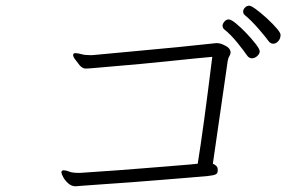

<svg xmlns="http://www.w3.org/2000/svg" viewBox="-20 -736 1040 672"><path d="M837 -683Q831 -688 831 -695.5Q831 -703 837.5 -709.5Q844 -716 852 -716Q865 -716 914 -672Q962 -627 962 -614Q962 -601 954 -592Q946 -583 936 -583Q926 -583 918.5 -594Q911 -605 885.5 -634.5Q860 -664 837 -683ZM764 -634Q759 -639 759 -646Q759 -653 765.5 -660.5Q772 -668 780.5 -668Q789 -668 806.5 -653.5Q824 -639 843 -619Q862 -599 875.5 -581.5Q889 -564 889 -556Q889 -548 880.5 -540Q872 -532 861.5 -532Q851 -532 843.5 -543.5Q836 -555 812 -585Q788 -615 764 -634ZM294 -543H303Q343 -547 432 -555Q620 -572 736 -585H740Q751 -585 765 -578Q787 -568 787 -552Q787 -546 783 -540Q779 -534 777 -523L725 -163Q741 -156 742 -145V-139Q742 -129 734.5 -125.5Q727 -122 707.5 -120Q688 -118 644 -114.5Q600 -111 546 -106.5Q492 -102 438 -98Q384 -94 339 -91Q294 -88 269 -86L245 -84Q230 -84 218.5 -94.5Q207 -105 201 -116.5Q195 -128 195 -132Q195 -140 203 -140Q211 -140 222 -135.5Q233 -131 253 -131H262Q412 -141 488 -147.5Q564 -154 605 -157Q646 -160 672 -163Q691 -279 723 -537Q676 -533 600.5 -525Q525 -517 475.5 -512.5Q426 -508 384.5 -504.5Q343 -501 316 -498.5Q289 -496 279.5 -496Q270 -496 260 -506Q250 -519 243 -528Q236 -537 236 -543.5Q236 -550 244 -550Q252 -550 264.5 -546.5Q277 -543 294 -543Z"/></svg>

Font: LXGW WenKai Lite Light
Style: Regular
Weight: 300
Designer: LXGW / Fontworks Inc.
Foundry: LXGW / Fontworks Inc.
Version: Version 1.511; March 25, 2025